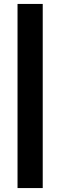

<svg xmlns="http://www.w3.org/2000/svg" viewBox="-20 -740 306 975"><path d="M69 215V-720H197V215Z"/></svg>

Font: Radio Canada Condensed
Style: Bold
Weight: 700
Width: 3
Designer: Charles Daoud, Etienne Aubert Bonn, Alexandre Saumier Demers, Jacques Le Bailly
Foundry: Radio-Canada
Version: Version 2.104; ttfautohint (v1.8.4.7-5d5b);gftools[0.9.28.de